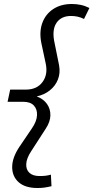

<svg xmlns="http://www.w3.org/2000/svg" viewBox="-20 -730 468 962"><path d="M168 212Q106 212 73.5 183Q41 154 41 107Q41 60 77 6L140 -87Q164 -122 165.5 -152.5Q167 -183 149.5 -201.5Q132 -220 96 -220H18L31 -281H109Q165 -281 193 -319Q221 -357 209 -412L187 -515Q176 -571 192 -615Q208 -659 246.5 -684.5Q285 -710 340 -710Q363 -710 384.5 -705.5Q406 -701 428 -690L401 -635Q385 -643 369 -646.5Q353 -650 336 -650Q288 -650 264.5 -617.5Q241 -585 251 -527L276 -403Q283 -365 270.5 -332.5Q258 -300 230 -277.5Q202 -255 164 -247Q198 -234 215.5 -209Q233 -184 232.5 -152Q232 -120 209 -85L136 28Q113 63 111.5 91.5Q110 120 127.5 136Q145 152 178 152Q196 152 208.5 150.5Q221 149 235 145L238 203Q216 208 201.5 210Q187 212 168 212Z"/></svg>

Font: Red Hat Display
Style: Italic
Weight: 300
Italic angle: -12°
Designer: Pentagram, MCKL
Foundry: Pentagram, MCKL
Version: Version 1.023